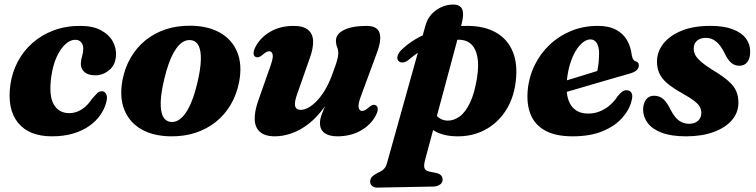

<svg xmlns="http://www.w3.org/2000/svg" viewBox="-20 -595 3375 857"><path d="M315.6 -417.4Q293.7 -417.4 272 -397.8Q250.4 -378.2 233.4 -341.8Q216.4 -305.4 209 -253.9Q197.1 -169.8 219.5 -129.8Q241.9 -89.9 289.3 -90Q309 -90.1 327 -97.5Q345.1 -104.9 361 -119Q377 -133.1 389.8 -152.8Q404.9 -170.4 413.8 -179.2Q422.7 -188.1 435.3 -187.7Q448 -187.3 454.3 -174.4Q460.7 -161.6 453.9 -137Q445.9 -107 426.5 -79.8Q407.1 -52.6 376.7 -31.6Q346.3 -10.5 305.1 1.5Q263.9 13.5 211.9 13.5Q109.5 13.5 60.4 -47.1Q11.3 -107.7 26.3 -216.7Q34 -271.6 59.1 -319.4Q84.2 -367.2 124.9 -403.2Q165.5 -439.2 219.4 -459.3Q273.3 -479.5 338.1 -479.5Q393.7 -479.5 429.6 -460.5Q465.6 -441.5 482.6 -411.6Q499.7 -381.6 497.7 -347.5Q495.7 -305 467.3 -281.9Q439 -258.8 405.8 -258.8Q373.7 -258.8 357 -273.4Q340.4 -287.9 340.8 -310.4Q341.2 -328.1 346.2 -343Q351.2 -357.9 351.6 -376.4Q352 -394.3 342.6 -405.9Q333.2 -417.4 315.6 -417.4Z M829.2 -480.2Q908.2 -479.7 962.1 -449Q1016 -418.3 1038.9 -362.4Q1061.9 -306.6 1047.5 -230Q1036.8 -173.8 1010.2 -128.5Q983.6 -83.1 943.8 -51.2Q904 -19.3 853.3 -2.6Q802.6 14.1 743.6 13.5Q665.1 12.9 611.4 -17.8Q557.8 -48.4 535.2 -104.5Q512.6 -160.6 526.5 -236.7Q537.3 -293 563.8 -338.3Q590.2 -383.6 629.8 -415.5Q669.4 -447.4 719.9 -464.1Q770.4 -480.8 829.2 -480.2ZM738.3 -51.3Q752.9 -48.9 766.7 -54Q780.5 -59.2 793.5 -72.3Q806.6 -85.4 818.6 -106.3Q830.5 -127.2 841.1 -156.9Q851.7 -186.5 860.8 -224.6Q875.1 -284.9 876.5 -326Q877.8 -367.1 867.2 -389.5Q856.7 -411.8 834.5 -415.4Q820 -417.8 806.4 -412.7Q792.8 -407.5 779.9 -394.4Q767 -381.3 755.1 -360.4Q743.3 -339.5 732.8 -309.8Q722.3 -280.2 713.2 -242.1Q698.9 -182.2 697.4 -140.9Q696 -99.6 706.5 -77.3Q717 -55 738.3 -51.3Z M1657.4 -124.9Q1665.7 -120.6 1666.1 -109Q1666.6 -97.4 1657.3 -79.6Q1635.3 -37.6 1590.1 -12Q1545 13.5 1485.6 13.5Q1448.4 13.5 1428.2 -1.6Q1408.1 -16.7 1408.1 -45.4Q1408.1 -62.5 1415.8 -83.7Q1423.6 -104.9 1434.8 -129.8Q1446 -154.7 1457.6 -183Q1469.3 -211.4 1476.6 -242.9L1488.6 -232.8Q1461.7 -163 1426.9 -115.6Q1392.1 -68.1 1354.2 -39.7Q1316.3 -11.2 1278.6 1.1Q1241 13.5 1207.9 13.5Q1161.9 13.5 1139.9 -6.7Q1117.8 -26.8 1116.9 -62.6Q1116 -98.5 1132.7 -145.7L1187.7 -302.1Q1200.4 -337.9 1196.9 -352Q1193.3 -366.1 1182.1 -366.1Q1175.8 -366.1 1169 -362.8Q1162.2 -359.4 1152.1 -350.4Q1141.3 -341.6 1134.3 -339.8Q1127.3 -337.9 1120.6 -341Q1112.3 -345.3 1111.9 -356.9Q1111.4 -368.5 1120.7 -386.3Q1142.7 -428.3 1187.1 -453.8Q1231.4 -479.4 1290 -479.4Q1334.1 -479.4 1355.1 -461.8Q1376.2 -444.3 1377.5 -412.4Q1378.8 -380.4 1363.2 -336.8L1307.7 -178.9Q1293.4 -140.3 1297.1 -122.4Q1300.8 -104.6 1323.2 -104.6Q1338.8 -104.6 1357.2 -114.9Q1375.6 -125.3 1394.3 -144.8Q1413.1 -164.3 1430.2 -192.5Q1447.3 -220.8 1460.8 -256.9Q1470.9 -283.2 1477.3 -302.2Q1483.6 -321.1 1486.8 -334.5Q1489.9 -347.8 1489.9 -357.3Q1489.9 -372.8 1484.7 -385.1Q1479.5 -397.4 1479.5 -413.7Q1479.5 -443.5 1515.8 -461.4Q1552.1 -479.4 1616.7 -479.4Q1663.9 -479.4 1673.9 -448.5Q1683.9 -417.6 1663.2 -361.5L1590.3 -163.8Q1577.3 -128.4 1581 -114.1Q1584.8 -99.8 1595.9 -99.8Q1602.3 -99.8 1609 -103.3Q1615.8 -106.9 1625.9 -115.5Q1636.7 -124.7 1643.7 -126.5Q1650.7 -128.4 1657.4 -124.9Z M2040.1 -486.8 1877 120.3Q1870.8 144 1874.8 155.6Q1878.8 167.2 1896.5 170.9L1924.9 176.6Q1941.6 180 1948.6 187.8Q1955.6 195.6 1955.6 206.3Q1956 219.8 1944.4 228.5Q1932.8 237.2 1914.1 237.7L1664.7 242.4Q1650 242.9 1641.1 235.3Q1632.2 227.7 1632.2 215.8Q1632.2 204.3 1639.1 195.7Q1646 187.1 1664.3 177.4Q1678.6 171.1 1686.7 165.3Q1694.7 159.4 1699.6 151.7Q1704.4 144 1707.6 132.2L1879.7 -483.3Q1884.9 -501.7 1894.3 -516.2Q1903.7 -530.7 1916.4 -541.7Q1929.1 -552.8 1943.4 -560.1Q1957.7 -567.5 1972.6 -571.1Q1987.5 -574.7 2001.2 -574.7Q2034.6 -574.7 2043.3 -553.2Q2052.1 -531.8 2040.1 -486.8ZM1803 -327.2Q1791.1 -317.5 1778.4 -316.2Q1765.7 -314.9 1758 -323.5Q1750.5 -332.3 1755.2 -347.1Q1759.9 -361.9 1775.3 -375.8Q1809.4 -407.6 1854.2 -431Q1898.9 -454.4 1953.2 -467.3Q2007.5 -480.2 2069.4 -479.5Q2143.4 -478.7 2194.4 -449.5Q2245.5 -420.4 2268.8 -364.2Q2292.1 -308.1 2281.4 -226.6Q2271.7 -152.5 2235.4 -98.2Q2199.2 -43.9 2143.6 -14.8Q2088.1 14.3 2020.2 13.5Q1954.3 12.9 1914.1 -14.1Q1874 -41.1 1864 -82.2L1910.9 -105.2Q1921.8 -82.6 1938.2 -70Q1954.6 -57.5 1976.5 -56.6Q2006.2 -55.9 2032.4 -75.5Q2058.7 -95.2 2078.7 -138.1Q2098.8 -181.1 2109.5 -249.4Q2117.7 -303 2111.1 -339.6Q2104.5 -376.1 2085.7 -395.4Q2066.9 -414.7 2038.1 -417.1Q1987.5 -421.4 1926.9 -401.1Q1866.3 -380.7 1803 -327.2Z M2420.7 -209.1Q2420.7 -209.1 2438 -214.4Q2455.4 -219.8 2483.2 -228.2Q2511.1 -236.6 2543.2 -246.5Q2575.3 -256.4 2606.1 -265.8Q2636.9 -275.2 2659.2 -282.4L2642 -262.4Q2647.3 -279.8 2650.5 -303.5Q2653.7 -327.2 2654.1 -356.9Q2654.1 -385.4 2644.1 -402.3Q2634.1 -419.1 2615.5 -419.1Q2598.6 -419.1 2581.5 -405.7Q2564.5 -392.3 2549.6 -367.6Q2534.8 -343 2524.3 -308.8Q2513.8 -274.7 2510 -232.9Q2504 -161.4 2529 -124.7Q2554 -88.1 2605.5 -88.1Q2632.8 -88.1 2656.8 -97.7Q2680.8 -107.3 2701.2 -124.6Q2721.6 -142 2736.9 -165.4Q2750 -181.4 2758.9 -187Q2767.8 -192.7 2778.4 -192.3Q2790.8 -191.9 2798.2 -181.1Q2805.6 -170.3 2799.4 -146.5Q2789.7 -105.4 2757.1 -68.7Q2724.6 -32.1 2669.5 -9.3Q2614.5 13.5 2535.8 13.5Q2461.1 13.5 2414.8 -11.4Q2368.5 -36.3 2349.3 -82Q2330.1 -127.8 2335.3 -190.5Q2340.6 -250.9 2366.1 -303.3Q2391.5 -355.8 2433.4 -395.3Q2475.3 -434.9 2529.9 -457.2Q2584.5 -479.5 2647.7 -479.5Q2697.5 -479.5 2729.5 -462.3Q2761.6 -445.2 2778.5 -416Q2795.4 -386.9 2799.8 -349.9Q2801.4 -339.7 2805.2 -331.9Q2809.1 -324 2815.9 -322Q2823.3 -320.1 2827.3 -315.7Q2831.4 -311.3 2831.4 -303.2Q2831.4 -292.3 2822.6 -282.7Q2813.9 -273.1 2789.8 -266.2Q2767 -259.8 2731.6 -249.6Q2696.2 -239.3 2655.1 -227.4Q2614 -215.4 2573.4 -203.5Q2532.9 -191.5 2499.3 -181.9Q2465.8 -172.3 2445.6 -166.3Q2425.4 -160.3 2425.4 -160.3Z M3055.9 -42.5Q3081 -42.5 3095.7 -55.9Q3110.4 -69.3 3110.4 -90.6Q3110.4 -105.3 3103.7 -117.9Q3097.1 -130.4 3078.6 -144.7Q3060.2 -159 3024 -179.2Q2983.2 -202.2 2958.8 -222.8Q2934.3 -243.4 2923.4 -266.8Q2912.5 -290.2 2912.5 -320.2Q2912.5 -363.3 2940.4 -399.4Q2968.3 -435.6 3021.4 -457.5Q3074.5 -479.5 3151.1 -479.5Q3210.9 -479.5 3250 -464.6Q3289.2 -449.8 3308.8 -424.1Q3328.4 -398.5 3328.4 -366.1Q3328.8 -334.8 3315.9 -318.2Q3303.1 -301.5 3280.2 -301.5Q3259 -301.5 3243.3 -315Q3227.7 -328.4 3211.4 -363.3Q3195.2 -394.4 3175.7 -410.2Q3156.3 -426 3130.3 -426Q3105.5 -426 3090.9 -413.1Q3076.4 -400.2 3076.4 -377.5Q3076.4 -363.7 3083.2 -350Q3090 -336.4 3108.7 -320Q3127.5 -303.6 3163.1 -281.3Q3208.1 -254.1 3232.6 -232Q3257.2 -209.9 3266.5 -187.4Q3275.9 -165 3275.9 -136.3Q3275.9 -92.5 3246.9 -58.7Q3217.9 -25 3165.5 -5.8Q3113.1 13.5 3042.2 13.5Q2975.2 13.5 2932.7 -3Q2890.3 -19.4 2870.4 -46.8Q2850.5 -74.2 2850.5 -106.5Q2851.3 -134.7 2864.1 -151.2Q2876.8 -167.7 2899.1 -167.7Q2924.8 -167.7 2941.8 -151.7Q2958.8 -135.8 2974.1 -103.5Q2992.4 -69.2 3012 -55.8Q3031.7 -42.5 3055.9 -42.5Z"/></svg>

Font: Fraunces Wonky
Style: Italic
Weight: 900
Italic angle: -16°
Version: Version 1.000;[b76b70a41]